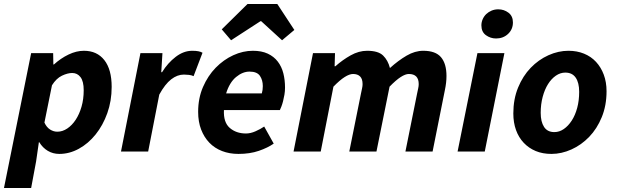

<svg xmlns="http://www.w3.org/2000/svg" viewBox="-43 -764 3111 968"><path d="M153 -47 139 50 114 184H-23L114 -496H225L226 -439H229Q263 -470 302.5 -489Q342 -508 380 -508Q446 -508 483 -461Q520 -414 520 -326Q520 -255 498 -193.5Q476 -132 439 -86Q402 -40 354.5 -14Q307 12 256 12Q224 12 198 -3.5Q172 -19 155 -47ZM321 -396Q298 -396 269.5 -382.5Q241 -369 219 -334L181 -146Q192 -122 209.5 -111Q227 -100 246 -100Q272 -100 296 -116Q320 -132 338.5 -160Q357 -188 368 -226Q379 -264 379 -309Q379 -354 363 -375Q347 -396 321 -396Z M567 0 665 -496H776L770 -400H774Q803 -447 843 -477.5Q883 -508 926 -508Q945 -508 957.5 -505.5Q970 -503 978 -498L933 -380Q923 -385 909.5 -386.5Q896 -388 884 -388Q851 -388 820 -364Q789 -340 760 -287L704 0Z M1122 -561 1075 -616 1205 -744H1355L1441 -613L1379 -561L1274 -657H1270ZM956 -200Q956 -269 980.5 -325.5Q1005 -382 1044.5 -422.5Q1084 -463 1133 -485.5Q1182 -508 1232 -508Q1276 -508 1307 -493.5Q1338 -479 1357.5 -453.5Q1377 -428 1385.5 -394.5Q1394 -361 1394 -322Q1394 -304 1391 -286.5Q1388 -269 1384 -253.5Q1380 -238 1375.5 -226.5Q1371 -215 1368 -209H1086Q1083 -147 1115.5 -119Q1148 -91 1197 -91Q1220 -91 1245 -102Q1270 -113 1289 -126L1337 -40Q1307 -19 1262 -3.5Q1217 12 1159 12Q1114 12 1076.5 -2.5Q1039 -17 1012.5 -44.5Q986 -72 971 -111Q956 -150 956 -200ZM1097 -293H1277Q1282 -310 1282 -330Q1282 -360 1267.5 -381.5Q1253 -403 1215 -403Q1180 -403 1147 -375.5Q1114 -348 1097 -293Z M1437 0 1535 -496H1646L1644 -430H1648Q1684 -462 1725 -485Q1766 -508 1808 -508Q1864 -508 1888.5 -484Q1913 -460 1923 -421Q1965 -459 2007 -483.5Q2049 -508 2091 -508Q2153 -508 2180.5 -475.5Q2208 -443 2208 -381Q2208 -364 2206 -346.5Q2204 -329 2200 -310L2138 0H2001L2060 -293Q2063 -308 2065.5 -319Q2068 -330 2068 -340Q2068 -391 2018 -391Q2001 -391 1977 -375.5Q1953 -360 1921 -327L1855 0H1718L1777 -293Q1780 -308 1782.5 -319Q1785 -330 1785 -340Q1785 -366 1772.5 -378.5Q1760 -391 1737 -391Q1719 -391 1694.5 -375.5Q1670 -360 1638 -327L1574 0Z M2264 0 2364 -496H2500L2401 0ZM2458 -570Q2430 -570 2407 -586.5Q2384 -603 2384 -636Q2384 -652 2390.5 -667Q2397 -682 2408.5 -693Q2420 -704 2435.5 -710.5Q2451 -717 2469 -717Q2498 -717 2520.5 -700Q2543 -683 2543 -651Q2543 -616 2518.5 -593Q2494 -570 2458 -570Z M2737 12Q2693 12 2658 -2.5Q2623 -17 2597.5 -44Q2572 -71 2558.5 -108.5Q2545 -146 2545 -192Q2545 -264 2569 -322.5Q2593 -381 2632.5 -422Q2672 -463 2722 -485.5Q2772 -508 2823 -508Q2866 -508 2901.5 -493.5Q2937 -479 2962 -452Q2987 -425 3001 -387.5Q3015 -350 3015 -304Q3015 -232 2991 -173.5Q2967 -115 2927.5 -74Q2888 -33 2838 -10.5Q2788 12 2737 12ZM2752 -98Q2777 -98 2799.5 -113.5Q2822 -129 2839.5 -156Q2857 -183 2867 -220Q2877 -257 2877 -301Q2877 -347 2859.5 -372.5Q2842 -398 2807 -398Q2782 -398 2759.5 -382.5Q2737 -367 2720 -340Q2703 -313 2693 -275.5Q2683 -238 2683 -195Q2683 -150 2700 -124Q2717 -98 2752 -98Z"/></svg>

Font: TypoPRO Source Sans Pro
Style: Bold Italic
Weight: 700
Italic angle: -11°
Designer: Paul D. Hunt
Foundry: Adobe Systems Incorporated
Version: Version 1.075;PS 2.000;hotconv 1.0.86;makeotf.lib2.5.63406